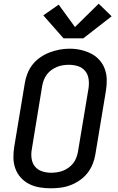

<svg xmlns="http://www.w3.org/2000/svg" viewBox="-20 -1009 640 1037"><path d="M254 8Q223 8 193.5 3Q164 -2 138 -15Q112 -28 92.5 -49.5Q73 -71 63 -98.5Q53 -126 52.5 -156.5Q52 -187 57 -217L114 -560Q118 -586 128.5 -612.5Q139 -639 156.5 -661Q174 -683 198 -699.5Q222 -716 248.5 -726Q275 -736 302 -741Q329 -746 356 -746Q387 -746 416 -739.5Q445 -733 471 -720Q497 -707 516.5 -685.5Q536 -664 546 -636.5Q556 -609 556.5 -578.5Q557 -548 552 -518L495 -175Q491 -149 480.5 -123Q470 -97 452.5 -74.5Q435 -52 411 -35.5Q387 -19 361 -9Q335 1 307.5 4.5Q280 8 254 8ZM256 -76Q272 -76 288.5 -78.5Q305 -81 320.5 -87Q336 -93 350.5 -103.5Q365 -114 375.5 -127.5Q386 -141 392 -157Q398 -173 401 -189L458 -531Q462 -557 458.5 -582Q455 -607 440 -625.5Q425 -644 401.5 -651.5Q378 -659 352 -659Q336 -659 319.5 -656.5Q303 -654 287.5 -647.5Q272 -641 258 -631Q244 -621 233.5 -607Q223 -593 217 -577.5Q211 -562 208 -546L152 -204Q147 -179 150.5 -153.5Q154 -128 168.5 -110Q183 -92 206.5 -84Q230 -76 256 -76ZM323 -802 214 -926 297 -984 385 -863 513 -989 583 -921 430 -802Z"/></svg>

Font: Iosevka Curly MdExObl
Style: Regular
Weight: 500
Width: 7
Italic angle: -9°
Monospace: yes
Designer: Belleve Invis
Foundry: Belleve Invis
Version: Version 11.1.0; ttfautohint (v1.8.3)